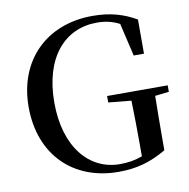

<svg xmlns="http://www.w3.org/2000/svg" viewBox="-84 -835 919 936"><g transform="rotate(-10 375.0 -367.5)"><path d="M437 -324 550 -313C552 -242 553 -173 553 -100V-37C518 -24 482 -18 442 -18C288 -18 178 -151 178 -368C178 -594 292 -717 449 -717C492 -717 526 -709 561 -691L599 -528H650V-697C588 -733 523 -753 434 -753C207 -753 51 -601 51 -369C51 -133 204 18 429 18C520 18 588 -2 666 -47V-98C666 -178 667 -249 668 -316L737 -324V-356H437Z"/></g></svg>

Font: Noto Serif CJK HK SemiBold
Style: Regular
Weight: 600
Designer: Ryoko NISHIZUKA 西塚涼子 (kana & ideographs); Frank Grießhammer (Latin, Greek & Cyrillic); Wenlong ZHANG 张文龙 (bopomofo); San
Foundry: Adobe
Version: Version 2.001;hotconv 1.1.0;makeotfexe 2.6.0